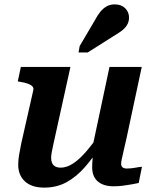

<svg xmlns="http://www.w3.org/2000/svg" viewBox="-20 -844 708 875"><path d="M224 -190Q219 -167 216 -151.5Q213 -136 213 -124Q213 -111 217.5 -101Q222 -91 231.5 -85.5Q241 -80 257 -80Q284 -80 312.5 -98.5Q341 -117 371 -151.5Q401 -186 434 -234L443 -186Q406 -127 367 -82.5Q328 -38 283 -13.5Q238 11 182 11Q124 11 93.5 -17.5Q63 -46 63 -93Q63 -114 67 -138Q71 -162 77 -191L132 -434Q134 -444 127 -451Q120 -458 106 -463Q92 -468 72 -471L61 -473L75 -539H301ZM557 -216Q549 -181 543.5 -157Q538 -133 535 -119Q532 -105 532 -98Q532 -87 538.5 -81.5Q545 -76 558 -76Q577 -76 595.5 -79.5Q614 -83 627 -84L612 -10Q597 -7 578 -3.5Q559 0 539 2.5Q519 5 497 5Q452 5 426 -17Q400 -39 400 -82Q400 -88 400.5 -98.5Q401 -109 402 -122.5Q403 -136 405 -152L395 -144L479 -539H626ZM412 -751Q424 -774 437 -790Q450 -806 466 -815Q482 -824 503 -824Q533 -824 550.5 -806.5Q568 -789 568 -764Q568 -744 558 -728.5Q548 -713 531 -701Q514 -689 492 -676L380 -605H338L343 -634Z"/></svg>

Font: Roboto Serif 20pt SemiBold
Style: Italic
Weight: 600
Italic angle: -10°
Version: Version 1.007